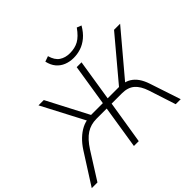

<svg xmlns="http://www.w3.org/2000/svg" viewBox="-223 -1159 1407 1407"><g transform="rotate(-45 480.5 -455.5)"><path d="M-19 0 134 -240Q161 -282 192.5 -312Q224 -342 258.5 -359.5Q293 -377 332 -380L314 -361L134 -705H189L365 -367L348 -383H479L530 -705H580L529 -383H660L633 -367L917 -705H980L690 -361L673 -380Q711 -377 739.5 -359.5Q768 -342 788.5 -312.5Q809 -283 823 -241L903 0H851L783 -209Q762 -273 726 -304Q690 -335 629 -335H522L468 0H418L471 -335H365Q306 -335 260.5 -305.5Q215 -276 172 -209L40 0ZM562 -768Q522 -768 487.5 -782Q453 -796 429.5 -824Q406 -852 396 -896L438 -911Q453 -857 486.5 -834.5Q520 -812 567 -812Q619 -812 657.5 -833Q696 -854 736 -910L771 -896Q743 -848 709 -820Q675 -792 638 -780Q601 -768 562 -768Z"/></g></svg>

Font: Nunito Sans 7pt ExtraLight
Style: Italic
Weight: 250
Italic angle: -9°
Designer: Vernon Adams
Foundry: Vernon Adams
Version: Version 3.101;gftools[0.9.27]